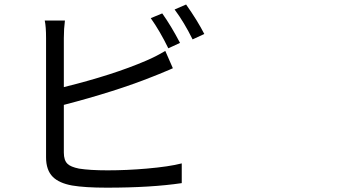

<svg xmlns="http://www.w3.org/2000/svg" viewBox="-20 -825 1540 865"><path d="M460.9 20.5Q362.3 20.5 304.7 10.7Q246.1 0 217.8 -28.3Q187.5 -58.6 187.5 -116.2V-653.3Q187.5 -705.1 181.6 -732.4H272.5Q267.6 -695.3 267.6 -653.3V-432.6Q489.3 -487.3 638.7 -551.8Q682.6 -570.3 724.6 -595.7L758.8 -517.6Q753.9 -515.6 743.2 -510.7Q690.4 -488.3 667 -479.5Q501 -413.1 267.6 -352.5V-137.7Q267.6 -102.5 284.2 -86.9Q297.9 -73.2 335.9 -65.4Q384.8 -57.6 464.8 -57.6Q550.8 -57.6 640.6 -65.4Q742.2 -74.2 798.8 -88.9V0Q661.1 20.5 460.9 20.5ZM738.3 -607.4Q700.2 -685.5 659.2 -743.2L710.9 -764.6Q750 -710 791 -631.8ZM847.7 -647.5Q809.6 -724.6 766.6 -782.2L818.4 -804.7Q870.1 -731.4 900.4 -671.9Z"/></svg>

Font: Bpmf GenYo Gothic R
Style: R
Weight: 400
Foundry: But Ko
Version: Version 1.320